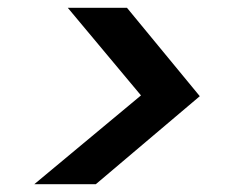

<svg xmlns="http://www.w3.org/2000/svg" viewBox="-20 -597 611 493"><path d="M68 -124 342 -352 154 -577H306L493 -350L226 -124Z"/></svg>

Font: DM Sans 9pt SemiBold
Style: Italic
Weight: 600
Italic angle: -10°
Version: Version 4.004;gftools[0.9.30]